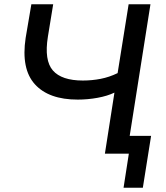

<svg xmlns="http://www.w3.org/2000/svg" viewBox="-20 -725 785 906"><path d="M475 0 520 -288Q487 -272 440.5 -263.5Q394 -255 347 -255Q210 -255 144.5 -327.5Q79 -400 101 -546L128 -705H231L206 -552Q188 -440 229.5 -392.5Q271 -345 371 -345Q414 -345 455 -353Q496 -361 535 -380L587 -705H690L592 -84H693L654 161H563L588 0Z"/></svg>

Font: Winston Medium
Style: Italic
Weight: 500
Italic angle: -9°
Designer: Original fonts by Vernon Adams / Changes by Cristiano Sobral
Foundry: Original fonts by Vernon Adams / Changes by Cristiano Sobral
Version: Version 2.503;July 17, 2020;FontCreator 13.0.0.2655 64-bit